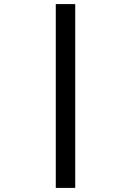

<svg xmlns="http://www.w3.org/2000/svg" viewBox="-20 -780 640 938"><path d="M347.5 138H252.5V-760H347.5Z"/></svg>

Font: Lilex Medium
Style: Regular
Weight: 500
Designer: Mike Abbink, Paul van der Laan, Pieter van Rosmalen, Mikhael Khrustik
Foundry: Mikhael Khrustik
Version: Version 1.100